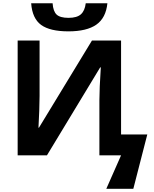

<svg xmlns="http://www.w3.org/2000/svg" viewBox="-20 -966 956 1194"><path d="M173.8 -945.8H307.1Q310.5 -895.5 332.3 -875.2Q354 -855 406.2 -855Q458.5 -855 483.2 -877.2Q507.8 -899.4 513.2 -945.8H647.9Q638.7 -854.5 579.1 -812.7Q519.5 -771 405.3 -771Q291 -771 235.8 -811Q180.7 -851.1 173.8 -945.8ZM89.8 -713.9H226.1V-369.1L224.1 -276.9L219.2 -171.9H222.2L551.8 -713.9H732.9V-129.9H896L809.1 208H641.1L732.9 0H598.1V-342.8Q598.1 -411.6 606.9 -546.9H603L272 0H89.8Z"/></svg>

Font: NotoSans-Bold
Style: Bold
Weight: 700
Designer: Monotype Design team
Foundry: Monotype Imaging Inc.
Version: Version 1.04